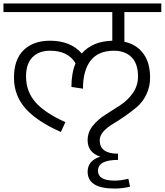

<svg xmlns="http://www.w3.org/2000/svg" viewBox="-30 -750 955 1113"><path d="M-10 -680H621V-514Q506 -511 444 -440Q379 -514 260 -514Q163 -514 107 -459.5Q51 -405 51 -300Q51 -196 118.5 -120.5Q186 -45 323 15L349 -42Q232 -94 176.5 -156.5Q121 -219 121 -307Q121 -381 158.5 -418.5Q196 -456 260 -456Q365 -456 408 -383Q384 -326 384 -246L451 -236Q451 -342 495.5 -399Q540 -456 631 -456Q695 -456 732.5 -418.5Q770 -381 770 -307Q770 -253 740 -210.5Q710 -168 667 -140Q624 -112 581 -85Q538 -58 508 -21Q478 16 478 63Q478 134 551 158Q478 182 478 245Q478 343 634 343Q681 343 724 332L714 286Q671 297 634 297Q538 297 538 240Q538 177 654 177V141Q548 141 548 63Q548 37 569.5 12.5Q591 -12 623.5 -31Q656 -50 694 -76.5Q732 -103 764.5 -130.5Q797 -158 818.5 -202.5Q840 -247 840 -300Q840 -387 800.5 -440Q761 -493 691 -508V-680H905V-730H-10Z"/></svg>

Font: Glegoo
Style: Regular
Weight: 400
Version: Version 2.0.1; ttfautohint (v0.9) -r 48 -G 60